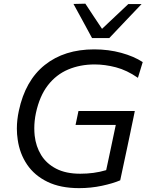

<svg xmlns="http://www.w3.org/2000/svg" viewBox="-20 -988 778 1019"><path d="M675 -300 672 -285Q664.5 -249 654.5 -202Q646.5 -162.5 637.5 -122.5Q628.5 -82 618 -31Q579.5 -14.5 521 -2Q462.5 10.5 400 10.5Q301 10.5 232 -23Q163 -56.5 123.8 -114.5Q84.5 -172.5 74 -246.5Q69.5 -275.5 69.5 -305.5Q69.5 -351.5 80 -400Q114 -560.5 217.8 -643.2Q321.5 -726 480 -726Q556 -726 623.5 -707.5Q691 -689 737.5 -658.5L712 -575Q653.5 -615.5 595.2 -630.8Q537 -646 482.5 -646Q405.5 -646 342 -619.2Q278.5 -592.5 234.2 -535.5Q190 -478.5 170.5 -387.5Q162 -346.5 162 -307.5Q162 -287.5 164 -268.5Q170.5 -210.5 198.5 -165Q226.5 -119.5 278 -92.8Q329.5 -66 406 -66Q441.5 -66 475.8 -70.5Q510 -75 543.5 -85Q550.5 -117.5 556.5 -145.5Q562.5 -173.5 568.5 -202Q578.5 -249 586 -285Q587.5 -292.5 594.5 -325H381L396.5 -399H695.5L688 -362Q682 -332.5 675 -300ZM468.5 -786Q444 -831.5 419.2 -877Q394.5 -922.5 370 -967L433 -968.5Q454.5 -935.5 476.8 -902Q499 -868.5 521.5 -835Q557 -868.5 591.5 -901Q626 -933.5 661 -966.5H731.5Q687.5 -920.5 645.5 -876.2Q603.5 -832 560 -786Z"/></svg>

Font: Heraclito
Style: Italic
Weight: 400
Italic angle: -12°
Designer: Kostas Bartsokas (font) & Cristiano Sobral (main changes)
Foundry: Kostas Bartsokas (font) & Cristiano Sobral (main changes)
Version: Version 1.00;July 8, 2020;FontCreator 13.0.0.2655 64-bit